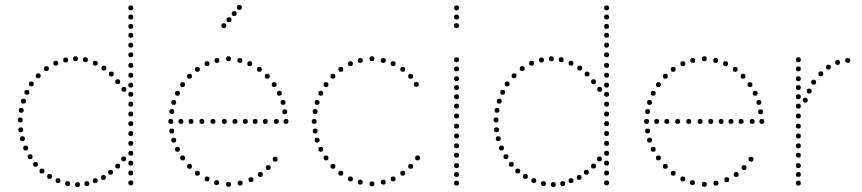

<svg xmlns="http://www.w3.org/2000/svg" viewBox="-20 -752 3492 778"><path d="M366 -486Q356 -486 356 -496Q356 -506 366 -506Q376 -506 376 -496Q376 -486 366 -486ZM326 -500Q316 -500 316 -510Q316 -520 326 -520Q336 -520 336 -510Q336 -500 326 -500ZM286 -504Q276 -504 276 -514Q276 -524 286 -524Q296 -524 296 -514Q296 -504 286 -504ZM246 -499Q236 -499 236 -509Q236 -519 246 -519Q256 -519 256 -509Q256 -499 246 -499ZM206 -486Q196 -486 196 -496Q196 -506 206 -506Q216 -506 216 -496Q216 -486 206 -486ZM401 -466Q391 -466 391 -476Q391 -486 401 -486Q411 -486 411 -476Q411 -466 401 -466ZM168 -464Q158 -464 158 -474Q158 -484 168 -484Q178 -484 178 -474Q178 -464 168 -464ZM431 -442Q421 -442 421 -452Q421 -462 431 -462Q441 -462 441 -452Q441 -442 431 -442ZM135 -435Q125 -435 125 -445Q125 -455 135 -455Q145 -455 145 -445Q145 -435 135 -435ZM89 -368Q79 -368 79 -378Q79 -388 89 -388Q99 -388 99 -378Q99 -368 89 -368ZM75 -332Q65 -332 65 -342Q65 -352 75 -352Q85 -352 85 -342Q85 -332 75 -332ZM62 -256Q52 -256 52 -266Q52 -276 62 -276Q72 -276 72 -266Q72 -256 62 -256ZM64 -216Q54 -216 54 -226Q54 -236 64 -236Q74 -236 74 -226Q74 -216 64 -216ZM71 -180Q61 -180 61 -190Q61 -200 71 -200Q81 -200 81 -190Q81 -180 71 -180ZM84 -142Q74 -142 74 -152Q74 -162 84 -162Q94 -162 94 -152Q94 -142 84 -142ZM102 -107Q92 -107 92 -117Q92 -127 102 -127Q112 -127 112 -117Q112 -107 102 -107ZM457 -69Q447 -69 447 -79Q447 -89 457 -89Q467 -89 467 -79Q467 -69 457 -69ZM124 -76Q114 -76 114 -86Q114 -96 124 -96Q134 -96 134 -86Q134 -76 124 -76ZM399 -23Q389 -23 389 -33Q389 -43 399 -43Q409 -43 409 -33Q409 -23 399 -23ZM366 -10Q356 -10 356 -20Q356 -30 366 -30Q376 -30 376 -20Q376 -10 366 -10ZM215 -10Q205 -10 205 -20Q205 -30 215 -30Q225 -30 225 -20Q225 -10 215 -10ZM181 -27Q171 -27 171 -37Q171 -47 181 -47Q191 -47 191 -37Q191 -27 181 -27ZM510 -241Q500 -241 500 -251Q500 -261 510 -261Q520 -261 520 -251Q520 -241 510 -241ZM510 -201Q500 -201 500 -211Q500 -221 510 -221Q520 -221 520 -211Q520 -201 510 -201ZM510 -161Q500 -161 500 -171Q500 -181 510 -181Q520 -181 520 -171Q520 -161 510 -161ZM510 -121Q500 -121 500 -131Q500 -141 510 -141Q520 -141 520 -131Q520 -121 510 -121ZM510 -81Q500 -81 500 -91Q500 -101 510 -101Q520 -101 520 -91Q520 -81 510 -81ZM510 -41Q500 -41 500 -51Q500 -61 510 -61Q520 -61 520 -51Q520 -41 510 -41ZM510 -1Q500 -1 500 -11Q500 -21 510 -21Q520 -21 520 -11Q520 -1 510 -1ZM510 -559Q500 -559 500 -569Q500 -579 510 -579Q520 -579 520 -569Q520 -559 510 -559ZM510 -520Q500 -520 500 -530Q500 -540 510 -540Q520 -540 520 -530Q520 -520 510 -520ZM510 -477Q500 -477 500 -487Q500 -497 510 -497Q520 -497 520 -487Q520 -477 510 -477ZM510 -397Q500 -397 500 -407Q500 -417 510 -417Q520 -417 520 -407Q520 -397 510 -397ZM510 -360Q500 -360 500 -370Q500 -380 510 -380Q520 -380 520 -370Q520 -360 510 -360ZM510 -320Q500 -320 500 -330Q500 -340 510 -340Q520 -340 520 -330Q520 -320 510 -320ZM510 -280Q500 -280 500 -290Q500 -300 510 -300Q520 -300 520 -290Q520 -280 510 -280ZM510 -710Q500 -710 500 -720Q500 -730 510 -730Q520 -730 520 -720Q520 -710 510 -710ZM510 -673Q500 -673 500 -683Q500 -693 510 -693Q520 -693 520 -683Q520 -673 510 -673ZM510 -635Q500 -635 500 -645Q500 -655 510 -655Q520 -655 520 -645Q520 -635 510 -635ZM510 -599Q500 -599 500 -609Q500 -619 510 -619Q520 -619 520 -609Q520 -599 510 -599ZM510 -437Q500 -437 500 -447Q500 -457 510 -457Q520 -457 520 -447Q520 -437 510 -437ZM107 -402Q97 -402 97 -412Q97 -422 107 -422Q117 -422 117 -412Q117 -402 107 -402ZM66 -295Q56 -295 56 -305Q56 -315 66 -315Q76 -315 76 -305Q76 -295 66 -295ZM457 -411Q447 -411 447 -421Q447 -431 457 -431Q467 -431 467 -421Q467 -411 457 -411ZM482 -380Q472 -380 472 -390Q472 -400 482 -400Q492 -400 492 -390Q492 -380 482 -380ZM481 -98Q471 -98 471 -108Q471 -118 481 -118Q491 -118 491 -108Q491 -98 481 -98ZM294 6Q284 6 284 -4Q284 -14 294 -14Q304 -14 304 -4Q304 6 294 6ZM332 2Q322 2 322 -8Q322 -18 332 -18Q342 -18 342 -8Q342 2 332 2ZM428 -44Q418 -44 418 -54Q418 -64 428 -64Q438 -64 438 -54Q438 -44 428 -44ZM254 2Q244 2 244 -8Q244 -18 254 -18Q264 -18 264 -8Q264 2 254 2ZM150 -49Q140 -49 140 -59Q140 -69 150 -69Q160 -69 160 -59Q160 -49 150 -49Z M887 -638Q877 -638 877 -648Q877 -658 887 -658Q897 -658 897 -648Q897 -638 887 -638ZM908 -662Q898 -662 898 -672Q898 -682 908 -682Q918 -682 918 -672Q918 -662 908 -662ZM929 -687Q919 -687 919 -697Q919 -707 929 -707Q939 -707 939 -697Q939 -687 929 -687ZM950 -712Q940 -712 940 -722Q940 -732 950 -732Q960 -732 960 -722Q960 -712 950 -712ZM906 -504Q896 -504 896 -514Q896 -524 906 -524Q916 -524 916 -514Q916 -504 906 -504ZM952 -497Q942 -497 942 -507Q942 -517 952 -517Q962 -517 962 -507Q962 -497 952 -497ZM992 -484Q982 -484 982 -494Q982 -504 992 -504Q1002 -504 1002 -494Q1002 -484 992 -484ZM1031 -461Q1021 -461 1021 -471Q1021 -481 1031 -481Q1041 -481 1041 -471Q1041 -461 1031 -461ZM1063 -433Q1053 -433 1053 -443Q1053 -453 1063 -453Q1073 -453 1073 -443Q1073 -433 1063 -433ZM1112 -364Q1102 -364 1102 -374Q1102 -384 1112 -384Q1122 -384 1122 -374Q1122 -364 1112 -364ZM1127 -327Q1117 -327 1117 -337Q1117 -347 1127 -347Q1137 -347 1137 -337Q1137 -327 1127 -327ZM1139 -250Q1129 -250 1129 -260Q1129 -270 1139 -270Q1149 -270 1149 -260Q1149 -250 1139 -250ZM1091 -399Q1081 -399 1081 -409Q1081 -419 1091 -419Q1101 -419 1101 -409Q1101 -399 1091 -399ZM1134 -289Q1124 -289 1124 -299Q1124 -309 1134 -309Q1144 -309 1144 -299Q1144 -289 1134 -289ZM859 -497Q849 -497 849 -507Q849 -517 859 -517Q869 -517 869 -507Q869 -497 859 -497ZM819 -484Q809 -484 809 -494Q809 -504 819 -504Q829 -504 829 -494Q829 -484 819 -484ZM780 -461Q770 -461 770 -471Q770 -481 780 -481Q790 -481 790 -471Q790 -461 780 -461ZM748 -433Q738 -433 738 -443Q738 -453 748 -453Q758 -453 758 -443Q758 -433 748 -433ZM699 -364Q689 -364 689 -374Q689 -384 699 -384Q709 -384 709 -374Q709 -364 699 -364ZM684 -327Q674 -327 674 -337Q674 -347 684 -347Q694 -347 694 -337Q694 -327 684 -327ZM672 -250Q662 -250 662 -260Q662 -270 672 -270Q682 -270 682 -260Q682 -250 672 -250ZM720 -399Q710 -399 710 -409Q710 -419 720 -419Q730 -419 730 -409Q730 -399 720 -399ZM676 -290Q666 -290 666 -300Q666 -310 676 -310Q686 -310 686 -300Q686 -290 676 -290ZM906 -15Q916 -15 916 -5Q916 5 906 5Q896 5 896 -5Q896 -15 906 -15ZM953 -20Q963 -20 963 -10Q963 0 953 0Q943 0 943 -10Q943 -20 953 -20ZM997 -34Q1007 -34 1007 -24Q1007 -14 997 -14Q987 -14 987 -24Q987 -34 997 -34ZM1035 -55Q1045 -55 1045 -45Q1045 -35 1035 -35Q1025 -35 1025 -45Q1025 -55 1035 -55ZM1067 -83Q1077 -83 1077 -73Q1077 -63 1067 -63Q1057 -63 1057 -73Q1057 -83 1067 -83ZM1095 -117Q1105 -117 1105 -107Q1105 -97 1095 -97Q1085 -97 1085 -107Q1085 -117 1095 -117ZM858 -22Q868 -22 868 -12Q868 -2 858 -2Q848 -2 848 -12Q848 -22 858 -22ZM819 -37Q829 -37 829 -27Q829 -17 819 -17Q809 -17 809 -27Q809 -37 819 -37ZM780 -60Q790 -60 790 -50Q790 -40 780 -40Q770 -40 770 -50Q770 -60 780 -60ZM748 -88Q758 -88 758 -78Q758 -68 748 -68Q738 -68 738 -78Q738 -88 748 -88ZM699 -157Q709 -157 709 -147Q709 -137 699 -137Q689 -137 689 -147Q689 -157 699 -157ZM684 -194Q694 -194 694 -184Q694 -174 684 -174Q674 -174 674 -184Q674 -194 684 -194ZM720 -122Q730 -122 730 -112Q730 -102 720 -102Q710 -102 710 -112Q710 -122 720 -122ZM676 -231Q686 -231 686 -221Q686 -211 676 -211Q666 -211 666 -221Q666 -231 676 -231ZM1100 -250Q1090 -250 1090 -260Q1090 -270 1100 -270Q1110 -270 1110 -260Q1110 -250 1100 -250ZM1055 -250Q1045 -250 1045 -260Q1045 -270 1055 -270Q1065 -270 1065 -260Q1065 -250 1055 -250ZM1014 -250Q1004 -250 1004 -260Q1004 -270 1014 -270Q1024 -270 1024 -260Q1024 -250 1014 -250ZM974 -250Q964 -250 964 -260Q964 -270 974 -270Q984 -270 984 -260Q984 -250 974 -250ZM932 -250Q922 -250 922 -260Q922 -270 932 -270Q942 -270 942 -260Q942 -250 932 -250ZM889 -250Q879 -250 879 -260Q879 -270 889 -270Q899 -270 899 -260Q899 -250 889 -250ZM843 -250Q833 -250 833 -260Q833 -270 843 -270Q853 -270 853 -260Q853 -250 843 -250ZM798 -250Q788 -250 788 -260Q788 -270 798 -270Q808 -270 808 -260Q808 -250 798 -250ZM754 -250Q744 -250 744 -260Q744 -270 754 -270Q764 -270 764 -260Q764 -250 754 -250ZM713 -250Q703 -250 703 -260Q703 -270 713 -270Q723 -270 723 -260Q723 -250 713 -250Z M1487 -504Q1477 -504 1477 -514Q1477 -524 1487 -524Q1497 -524 1497 -514Q1497 -504 1487 -504ZM1533 -497Q1523 -497 1523 -507Q1523 -517 1533 -517Q1543 -517 1543 -507Q1543 -497 1533 -497ZM1573 -484Q1563 -484 1563 -494Q1563 -504 1573 -504Q1583 -504 1583 -494Q1583 -484 1573 -484ZM1612 -461Q1602 -461 1602 -471Q1602 -481 1612 -481Q1622 -481 1622 -471Q1622 -461 1612 -461ZM1644 -433Q1634 -433 1634 -443Q1634 -453 1644 -453Q1654 -453 1654 -443Q1654 -433 1644 -433ZM1667 -400Q1657 -400 1657 -410Q1657 -420 1667 -420Q1677 -420 1677 -410Q1677 -400 1667 -400ZM1440 -497Q1430 -497 1430 -507Q1430 -517 1440 -517Q1450 -517 1450 -507Q1450 -497 1440 -497ZM1400 -484Q1390 -484 1390 -494Q1390 -504 1400 -504Q1410 -504 1410 -494Q1410 -484 1400 -484ZM1361 -461Q1351 -461 1351 -471Q1351 -481 1361 -481Q1371 -481 1371 -471Q1371 -461 1361 -461ZM1329 -433Q1319 -433 1319 -443Q1319 -453 1329 -453Q1339 -453 1339 -443Q1339 -433 1329 -433ZM1280 -364Q1270 -364 1270 -374Q1270 -384 1280 -384Q1290 -384 1290 -374Q1290 -364 1280 -364ZM1265 -327Q1255 -327 1255 -337Q1255 -347 1265 -347Q1275 -347 1275 -337Q1275 -327 1265 -327ZM1253 -250Q1243 -250 1243 -260Q1243 -270 1253 -270Q1263 -270 1263 -260Q1263 -250 1253 -250ZM1301 -399Q1291 -399 1291 -409Q1291 -419 1301 -419Q1311 -419 1311 -409Q1311 -399 1301 -399ZM1257 -290Q1247 -290 1247 -300Q1247 -310 1257 -310Q1267 -310 1267 -300Q1267 -290 1257 -290ZM1487 -17Q1497 -17 1497 -7Q1497 3 1487 3Q1477 3 1477 -7Q1477 -17 1487 -17ZM1533 -24Q1543 -24 1543 -14Q1543 -4 1533 -4Q1523 -4 1523 -14Q1523 -24 1533 -24ZM1573 -37Q1583 -37 1583 -27Q1583 -17 1573 -17Q1563 -17 1563 -27Q1563 -37 1573 -37ZM1612 -60Q1622 -60 1622 -50Q1622 -40 1612 -40Q1602 -40 1602 -50Q1602 -60 1612 -60ZM1644 -88Q1654 -88 1654 -78Q1654 -68 1644 -68Q1634 -68 1634 -78Q1634 -88 1644 -88ZM1672 -122Q1682 -122 1682 -112Q1682 -102 1672 -102Q1662 -102 1662 -112Q1662 -122 1672 -122ZM1440 -24Q1450 -24 1450 -14Q1450 -4 1440 -4Q1430 -4 1430 -14Q1430 -24 1440 -24ZM1400 -37Q1410 -37 1410 -27Q1410 -17 1400 -17Q1390 -17 1390 -27Q1390 -37 1400 -37ZM1361 -60Q1371 -60 1371 -50Q1371 -40 1361 -40Q1351 -40 1351 -50Q1351 -60 1361 -60ZM1329 -88Q1339 -88 1339 -78Q1339 -68 1329 -68Q1319 -68 1319 -78Q1319 -88 1329 -88ZM1280 -157Q1290 -157 1290 -147Q1290 -137 1280 -137Q1270 -137 1270 -147Q1270 -157 1280 -157ZM1265 -194Q1275 -194 1275 -184Q1275 -174 1265 -174Q1255 -174 1255 -184Q1255 -194 1265 -194ZM1301 -122Q1311 -122 1311 -112Q1311 -102 1301 -102Q1291 -102 1291 -112Q1291 -122 1301 -122ZM1257 -231Q1267 -231 1267 -221Q1267 -211 1257 -211Q1247 -211 1247 -221Q1247 -231 1257 -231Z M1830 -231Q1820 -231 1820 -241Q1820 -251 1830 -251Q1840 -251 1840 -241Q1840 -231 1830 -231ZM1830 -191Q1820 -191 1820 -201Q1820 -211 1830 -211Q1840 -211 1840 -201Q1840 -191 1830 -191ZM1830 -151Q1820 -151 1820 -161Q1820 -171 1830 -171Q1840 -171 1840 -161Q1840 -151 1830 -151ZM1830 -113Q1820 -113 1820 -123Q1820 -133 1830 -133Q1840 -133 1840 -123Q1840 -113 1830 -113ZM1830 -71Q1820 -71 1820 -81Q1820 -91 1830 -91Q1840 -91 1840 -81Q1840 -71 1830 -71ZM1830 -35Q1820 -35 1820 -45Q1820 -55 1830 -55Q1840 -55 1840 -45Q1840 -35 1830 -35ZM1830 0Q1820 0 1820 -10Q1820 -20 1830 -20Q1840 -20 1840 -10Q1840 0 1830 0ZM1830 -500Q1820 -500 1820 -510Q1820 -520 1830 -520Q1840 -520 1840 -510Q1840 -500 1830 -500ZM1830 -387Q1820 -387 1820 -397Q1820 -407 1830 -407Q1840 -407 1840 -397Q1840 -387 1830 -387ZM1830 -350Q1820 -350 1820 -360Q1820 -370 1830 -370Q1840 -370 1840 -360Q1840 -350 1830 -350ZM1830 -312Q1820 -312 1820 -322Q1820 -332 1830 -332Q1840 -332 1840 -322Q1840 -312 1830 -312ZM1830 -272Q1820 -272 1820 -282Q1820 -292 1830 -292Q1840 -292 1840 -282Q1840 -272 1830 -272ZM1830 -423Q1820 -423 1820 -433Q1820 -443 1830 -443Q1840 -443 1840 -433Q1840 -423 1830 -423ZM1830 -463Q1820 -463 1820 -473Q1820 -483 1830 -483Q1840 -483 1840 -473Q1840 -463 1830 -463ZM1830 -710Q1820 -710 1820 -720Q1820 -730 1830 -730Q1840 -730 1840 -720Q1840 -710 1830 -710ZM1830 -638Q1820 -638 1820 -648Q1820 -658 1830 -658Q1840 -658 1840 -648Q1840 -638 1830 -638ZM1830 -673Q1820 -673 1820 -683Q1820 -693 1830 -693Q1840 -693 1840 -683Q1840 -673 1830 -673Z M2294 -486Q2284 -486 2284 -496Q2284 -506 2294 -506Q2304 -506 2304 -496Q2304 -486 2294 -486ZM2254 -500Q2244 -500 2244 -510Q2244 -520 2254 -520Q2264 -520 2264 -510Q2264 -500 2254 -500ZM2214 -504Q2204 -504 2204 -514Q2204 -524 2214 -524Q2224 -524 2224 -514Q2224 -504 2214 -504ZM2174 -499Q2164 -499 2164 -509Q2164 -519 2174 -519Q2184 -519 2184 -509Q2184 -499 2174 -499ZM2134 -486Q2124 -486 2124 -496Q2124 -506 2134 -506Q2144 -506 2144 -496Q2144 -486 2134 -486ZM2329 -466Q2319 -466 2319 -476Q2319 -486 2329 -486Q2339 -486 2339 -476Q2339 -466 2329 -466ZM2096 -464Q2086 -464 2086 -474Q2086 -484 2096 -484Q2106 -484 2106 -474Q2106 -464 2096 -464ZM2359 -442Q2349 -442 2349 -452Q2349 -462 2359 -462Q2369 -462 2369 -452Q2369 -442 2359 -442ZM2063 -435Q2053 -435 2053 -445Q2053 -455 2063 -455Q2073 -455 2073 -445Q2073 -435 2063 -435ZM2017 -368Q2007 -368 2007 -378Q2007 -388 2017 -388Q2027 -388 2027 -378Q2027 -368 2017 -368ZM2003 -332Q1993 -332 1993 -342Q1993 -352 2003 -352Q2013 -352 2013 -342Q2013 -332 2003 -332ZM1990 -256Q1980 -256 1980 -266Q1980 -276 1990 -276Q2000 -276 2000 -266Q2000 -256 1990 -256ZM1992 -216Q1982 -216 1982 -226Q1982 -236 1992 -236Q2002 -236 2002 -226Q2002 -216 1992 -216ZM1999 -180Q1989 -180 1989 -190Q1989 -200 1999 -200Q2009 -200 2009 -190Q2009 -180 1999 -180ZM2012 -142Q2002 -142 2002 -152Q2002 -162 2012 -162Q2022 -162 2022 -152Q2022 -142 2012 -142ZM2030 -107Q2020 -107 2020 -117Q2020 -127 2030 -127Q2040 -127 2040 -117Q2040 -107 2030 -107ZM2385 -69Q2375 -69 2375 -79Q2375 -89 2385 -89Q2395 -89 2395 -79Q2395 -69 2385 -69ZM2052 -76Q2042 -76 2042 -86Q2042 -96 2052 -96Q2062 -96 2062 -86Q2062 -76 2052 -76ZM2327 -23Q2317 -23 2317 -33Q2317 -43 2327 -43Q2337 -43 2337 -33Q2337 -23 2327 -23ZM2294 -10Q2284 -10 2284 -20Q2284 -30 2294 -30Q2304 -30 2304 -20Q2304 -10 2294 -10ZM2143 -10Q2133 -10 2133 -20Q2133 -30 2143 -30Q2153 -30 2153 -20Q2153 -10 2143 -10ZM2109 -27Q2099 -27 2099 -37Q2099 -47 2109 -47Q2119 -47 2119 -37Q2119 -27 2109 -27ZM2438 -241Q2428 -241 2428 -251Q2428 -261 2438 -261Q2448 -261 2448 -251Q2448 -241 2438 -241ZM2438 -201Q2428 -201 2428 -211Q2428 -221 2438 -221Q2448 -221 2448 -211Q2448 -201 2438 -201ZM2438 -161Q2428 -161 2428 -171Q2428 -181 2438 -181Q2448 -181 2448 -171Q2448 -161 2438 -161ZM2438 -121Q2428 -121 2428 -131Q2428 -141 2438 -141Q2448 -141 2448 -131Q2448 -121 2438 -121ZM2438 -81Q2428 -81 2428 -91Q2428 -101 2438 -101Q2448 -101 2448 -91Q2448 -81 2438 -81ZM2438 -41Q2428 -41 2428 -51Q2428 -61 2438 -61Q2448 -61 2448 -51Q2448 -41 2438 -41ZM2438 -1Q2428 -1 2428 -11Q2428 -21 2438 -21Q2448 -21 2448 -11Q2448 -1 2438 -1ZM2438 -559Q2428 -559 2428 -569Q2428 -579 2438 -579Q2448 -579 2448 -569Q2448 -559 2438 -559ZM2438 -520Q2428 -520 2428 -530Q2428 -540 2438 -540Q2448 -540 2448 -530Q2448 -520 2438 -520ZM2438 -477Q2428 -477 2428 -487Q2428 -497 2438 -497Q2448 -497 2448 -487Q2448 -477 2438 -477ZM2438 -397Q2428 -397 2428 -407Q2428 -417 2438 -417Q2448 -417 2448 -407Q2448 -397 2438 -397ZM2438 -360Q2428 -360 2428 -370Q2428 -380 2438 -380Q2448 -380 2448 -370Q2448 -360 2438 -360ZM2438 -320Q2428 -320 2428 -330Q2428 -340 2438 -340Q2448 -340 2448 -330Q2448 -320 2438 -320ZM2438 -280Q2428 -280 2428 -290Q2428 -300 2438 -300Q2448 -300 2448 -290Q2448 -280 2438 -280ZM2438 -710Q2428 -710 2428 -720Q2428 -730 2438 -730Q2448 -730 2448 -720Q2448 -710 2438 -710ZM2438 -673Q2428 -673 2428 -683Q2428 -693 2438 -693Q2448 -693 2448 -683Q2448 -673 2438 -673ZM2438 -635Q2428 -635 2428 -645Q2428 -655 2438 -655Q2448 -655 2448 -645Q2448 -635 2438 -635ZM2438 -599Q2428 -599 2428 -609Q2428 -619 2438 -619Q2448 -619 2448 -609Q2448 -599 2438 -599ZM2438 -437Q2428 -437 2428 -447Q2428 -457 2438 -457Q2448 -457 2448 -447Q2448 -437 2438 -437ZM2035 -402Q2025 -402 2025 -412Q2025 -422 2035 -422Q2045 -422 2045 -412Q2045 -402 2035 -402ZM1994 -295Q1984 -295 1984 -305Q1984 -315 1994 -315Q2004 -315 2004 -305Q2004 -295 1994 -295ZM2385 -411Q2375 -411 2375 -421Q2375 -431 2385 -431Q2395 -431 2395 -421Q2395 -411 2385 -411ZM2410 -380Q2400 -380 2400 -390Q2400 -400 2410 -400Q2420 -400 2420 -390Q2420 -380 2410 -380ZM2409 -98Q2399 -98 2399 -108Q2399 -118 2409 -118Q2419 -118 2419 -108Q2419 -98 2409 -98ZM2222 6Q2212 6 2212 -4Q2212 -14 2222 -14Q2232 -14 2232 -4Q2232 6 2222 6ZM2260 2Q2250 2 2250 -8Q2250 -18 2260 -18Q2270 -18 2270 -8Q2270 2 2260 2ZM2356 -44Q2346 -44 2346 -54Q2346 -64 2356 -64Q2366 -64 2366 -54Q2366 -44 2356 -44ZM2182 2Q2172 2 2172 -8Q2172 -18 2182 -18Q2192 -18 2192 -8Q2192 2 2182 2ZM2078 -49Q2068 -49 2068 -59Q2068 -69 2078 -69Q2088 -69 2088 -59Q2088 -49 2078 -49Z M2834 -504Q2824 -504 2824 -514Q2824 -524 2834 -524Q2844 -524 2844 -514Q2844 -504 2834 -504ZM2880 -497Q2870 -497 2870 -507Q2870 -517 2880 -517Q2890 -517 2890 -507Q2890 -497 2880 -497ZM2920 -484Q2910 -484 2910 -494Q2910 -504 2920 -504Q2930 -504 2930 -494Q2930 -484 2920 -484ZM2959 -461Q2949 -461 2949 -471Q2949 -481 2959 -481Q2969 -481 2969 -471Q2969 -461 2959 -461ZM2991 -433Q2981 -433 2981 -443Q2981 -453 2991 -453Q3001 -453 3001 -443Q3001 -433 2991 -433ZM3040 -364Q3030 -364 3030 -374Q3030 -384 3040 -384Q3050 -384 3050 -374Q3050 -364 3040 -364ZM3055 -327Q3045 -327 3045 -337Q3045 -347 3055 -347Q3065 -347 3065 -337Q3065 -327 3055 -327ZM3067 -250Q3057 -250 3057 -260Q3057 -270 3067 -270Q3077 -270 3077 -260Q3077 -250 3067 -250ZM3019 -399Q3009 -399 3009 -409Q3009 -419 3019 -419Q3029 -419 3029 -409Q3029 -399 3019 -399ZM3062 -289Q3052 -289 3052 -299Q3052 -309 3062 -309Q3072 -309 3072 -299Q3072 -289 3062 -289ZM2787 -497Q2777 -497 2777 -507Q2777 -517 2787 -517Q2797 -517 2797 -507Q2797 -497 2787 -497ZM2747 -484Q2737 -484 2737 -494Q2737 -504 2747 -504Q2757 -504 2757 -494Q2757 -484 2747 -484ZM2708 -461Q2698 -461 2698 -471Q2698 -481 2708 -481Q2718 -481 2718 -471Q2718 -461 2708 -461ZM2676 -433Q2666 -433 2666 -443Q2666 -453 2676 -453Q2686 -453 2686 -443Q2686 -433 2676 -433ZM2627 -364Q2617 -364 2617 -374Q2617 -384 2627 -384Q2637 -384 2637 -374Q2637 -364 2627 -364ZM2612 -327Q2602 -327 2602 -337Q2602 -347 2612 -347Q2622 -347 2622 -337Q2622 -327 2612 -327ZM2600 -250Q2590 -250 2590 -260Q2590 -270 2600 -270Q2610 -270 2610 -260Q2610 -250 2600 -250ZM2648 -399Q2638 -399 2638 -409Q2638 -419 2648 -419Q2658 -419 2658 -409Q2658 -399 2648 -399ZM2604 -290Q2594 -290 2594 -300Q2594 -310 2604 -310Q2614 -310 2614 -300Q2614 -290 2604 -290ZM2834 -15Q2844 -15 2844 -5Q2844 5 2834 5Q2824 5 2824 -5Q2824 -15 2834 -15ZM2881 -20Q2891 -20 2891 -10Q2891 0 2881 0Q2871 0 2871 -10Q2871 -20 2881 -20ZM2925 -34Q2935 -34 2935 -24Q2935 -14 2925 -14Q2915 -14 2915 -24Q2915 -34 2925 -34ZM2963 -55Q2973 -55 2973 -45Q2973 -35 2963 -35Q2953 -35 2953 -45Q2953 -55 2963 -55ZM2995 -83Q3005 -83 3005 -73Q3005 -63 2995 -63Q2985 -63 2985 -73Q2985 -83 2995 -83ZM3023 -117Q3033 -117 3033 -107Q3033 -97 3023 -97Q3013 -97 3013 -107Q3013 -117 3023 -117ZM2786 -22Q2796 -22 2796 -12Q2796 -2 2786 -2Q2776 -2 2776 -12Q2776 -22 2786 -22ZM2747 -37Q2757 -37 2757 -27Q2757 -17 2747 -17Q2737 -17 2737 -27Q2737 -37 2747 -37ZM2708 -60Q2718 -60 2718 -50Q2718 -40 2708 -40Q2698 -40 2698 -50Q2698 -60 2708 -60ZM2676 -88Q2686 -88 2686 -78Q2686 -68 2676 -68Q2666 -68 2666 -78Q2666 -88 2676 -88ZM2627 -157Q2637 -157 2637 -147Q2637 -137 2627 -137Q2617 -137 2617 -147Q2617 -157 2627 -157ZM2612 -194Q2622 -194 2622 -184Q2622 -174 2612 -174Q2602 -174 2602 -184Q2602 -194 2612 -194ZM2648 -122Q2658 -122 2658 -112Q2658 -102 2648 -102Q2638 -102 2638 -112Q2638 -122 2648 -122ZM2604 -231Q2614 -231 2614 -221Q2614 -211 2604 -211Q2594 -211 2594 -221Q2594 -231 2604 -231ZM3028 -250Q3018 -250 3018 -260Q3018 -270 3028 -270Q3038 -270 3038 -260Q3038 -250 3028 -250ZM2983 -250Q2973 -250 2973 -260Q2973 -270 2983 -270Q2993 -270 2993 -260Q2993 -250 2983 -250ZM2942 -250Q2932 -250 2932 -260Q2932 -270 2942 -270Q2952 -270 2952 -260Q2952 -250 2942 -250ZM2902 -250Q2892 -250 2892 -260Q2892 -270 2902 -270Q2912 -270 2912 -260Q2912 -250 2902 -250ZM2860 -250Q2850 -250 2850 -260Q2850 -270 2860 -270Q2870 -270 2870 -260Q2870 -250 2860 -250ZM2817 -250Q2807 -250 2807 -260Q2807 -270 2817 -270Q2827 -270 2827 -260Q2827 -250 2817 -250ZM2771 -250Q2761 -250 2761 -260Q2761 -270 2771 -270Q2781 -270 2781 -260Q2781 -250 2771 -250ZM2726 -250Q2716 -250 2716 -260Q2716 -270 2726 -270Q2736 -270 2736 -260Q2736 -250 2726 -250ZM2682 -250Q2672 -250 2672 -260Q2672 -270 2682 -270Q2692 -270 2692 -260Q2692 -250 2682 -250ZM2641 -250Q2631 -250 2631 -260Q2631 -270 2641 -270Q2651 -270 2651 -260Q2651 -250 2641 -250Z M3215 -231Q3205 -231 3205 -241Q3205 -251 3215 -251Q3225 -251 3225 -241Q3225 -231 3215 -231ZM3215 -191Q3205 -191 3205 -201Q3205 -211 3215 -211Q3225 -211 3225 -201Q3225 -191 3215 -191ZM3215 -151Q3205 -151 3205 -161Q3205 -171 3215 -171Q3225 -171 3225 -161Q3225 -151 3215 -151ZM3215 -113Q3205 -113 3205 -123Q3205 -133 3215 -133Q3225 -133 3225 -123Q3225 -113 3215 -113ZM3215 -71Q3205 -71 3205 -81Q3205 -91 3215 -91Q3225 -91 3225 -81Q3225 -71 3215 -71ZM3215 -35Q3205 -35 3205 -45Q3205 -55 3215 -55Q3225 -55 3225 -45Q3225 -35 3215 -35ZM3215 0Q3205 0 3205 -10Q3205 -20 3215 -20Q3225 -20 3225 -10Q3225 0 3215 0ZM3215 -500Q3205 -500 3205 -510Q3205 -520 3215 -520Q3225 -520 3225 -510Q3225 -500 3215 -500ZM3215 -387Q3205 -387 3205 -397Q3205 -407 3215 -407Q3225 -407 3225 -397Q3225 -387 3215 -387ZM3215 -350Q3205 -350 3205 -360Q3205 -370 3215 -370Q3225 -370 3225 -360Q3225 -350 3215 -350ZM3215 -312Q3205 -312 3205 -322Q3205 -332 3215 -332Q3225 -332 3225 -322Q3225 -312 3215 -312ZM3215 -272Q3205 -272 3205 -282Q3205 -292 3215 -292Q3225 -292 3225 -282Q3225 -272 3215 -272ZM3215 -423Q3205 -423 3205 -433Q3205 -443 3215 -443Q3225 -443 3225 -433Q3225 -423 3215 -423ZM3215 -463Q3205 -463 3205 -473Q3205 -483 3215 -483Q3225 -483 3225 -473Q3225 -463 3215 -463ZM3415 -497Q3405 -497 3405 -507Q3405 -517 3415 -517Q3425 -517 3425 -507Q3425 -497 3415 -497ZM3374 -489Q3364 -489 3364 -499Q3364 -509 3374 -509Q3384 -509 3384 -499Q3384 -489 3374 -489ZM3337 -470Q3327 -470 3327 -480Q3327 -490 3337 -490Q3347 -490 3347 -480Q3347 -470 3337 -470ZM3306 -443Q3296 -443 3296 -453Q3296 -463 3306 -463Q3316 -463 3316 -453Q3316 -443 3306 -443ZM3277 -409Q3267 -409 3267 -419Q3267 -429 3277 -429Q3287 -429 3287 -419Q3287 -409 3277 -409ZM3259 -373Q3249 -373 3249 -383Q3249 -393 3259 -393Q3269 -393 3269 -383Q3269 -373 3259 -373ZM3243 -336Q3233 -336 3233 -346Q3233 -356 3243 -356Q3253 -356 3253 -346Q3253 -336 3243 -336Z"/></svg>

Font: Raleway Dots 
Style: Regular
Weight: 400
Version: Version 1.000